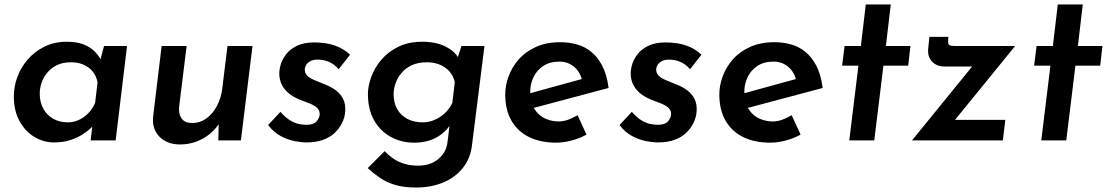

<svg xmlns="http://www.w3.org/2000/svg" viewBox="-20 -629 4968 860"><path d="M221 9Q176 9 134.5 -15.5Q93 -40 67.5 -86.5Q42 -133 42 -197Q42 -242 58 -285Q74 -328 105 -363.5Q136 -399 180 -420.5Q224 -442 279 -442Q323 -442 353 -430.5Q383 -419 402 -400.5Q421 -382 433 -359L424 -340L446 -423H549L498 0H386L398 -101L405 -74Q401 -69 387 -55.5Q373 -42 350 -27Q327 -12 294.5 -1.5Q262 9 221 9ZM283 -81Q309 -81 332.5 -91.5Q356 -102 375 -121.5Q394 -141 406 -168L417 -260Q412 -287 396 -307.5Q380 -328 355 -339Q330 -350 299 -350Q260 -350 233.5 -336.5Q207 -323 190 -301.5Q173 -280 165.5 -256Q158 -232 158 -210Q158 -172 173.5 -143Q189 -114 217.5 -97.5Q246 -81 283 -81Z M786 18Q728 18 694 -17Q660 -52 666 -108L704 -423H816L782 -148Q780 -117 794 -97.5Q808 -78 842 -78Q876 -78 904.5 -98.5Q933 -119 952 -155Q971 -191 976 -236L999 -423H1111L1059 0H958L960 -94L964 -79Q947 -52 920 -29.5Q893 -7 859 5.5Q825 18 786 18Z M1352 9Q1333 9 1302 3.5Q1271 -2 1238.5 -19Q1206 -36 1181 -69L1236 -128Q1259 -102 1280 -89.5Q1301 -77 1319.5 -73.5Q1338 -70 1352 -70Q1386 -70 1399 -86.5Q1412 -103 1412 -118Q1412 -136 1399 -147Q1386 -158 1366 -166Q1346 -174 1324 -182Q1277 -201 1254 -231Q1231 -261 1231 -300Q1231 -320 1238.5 -343.5Q1246 -367 1263.5 -388.5Q1281 -410 1311.5 -424.5Q1342 -439 1388 -439Q1412 -439 1439.5 -435Q1467 -431 1495 -419Q1523 -407 1548 -384L1497 -319Q1477 -342 1453 -352Q1429 -362 1404 -362Q1383 -362 1370 -355Q1357 -348 1351 -337.5Q1345 -327 1345 -316Q1346 -298 1359.5 -287Q1373 -276 1393.5 -268Q1414 -260 1435 -251Q1464 -240 1485.5 -223.5Q1507 -207 1518 -183.5Q1529 -160 1526 -127Q1524 -102 1512 -78Q1500 -54 1479.5 -34Q1459 -14 1427 -2.5Q1395 9 1352 9Z M1844 211Q1788 211 1749 199Q1710 187 1681 167Q1652 147 1627 124L1703 48Q1722 68 1743.5 82.5Q1765 97 1792.5 105Q1820 113 1854 113Q1890 113 1918 99.5Q1946 86 1964 61.5Q1982 37 1985 3L1998 -103L2004 -83Q1984 -43 1940.5 -16.5Q1897 10 1835 10Q1777 10 1730 -16Q1683 -42 1655.5 -90.5Q1628 -139 1628 -208Q1628 -243 1642.5 -283.5Q1657 -324 1687 -360Q1717 -396 1763 -419Q1809 -442 1872 -442Q1932 -442 1974.5 -421Q2017 -400 2034 -368L2023 -349L2047 -423H2150L2094 22Q2087 81 2053 123.5Q2019 166 1965 188.5Q1911 211 1844 211ZM1892 -350Q1851 -350 1822.5 -336Q1794 -322 1776.5 -300Q1759 -278 1751 -253.5Q1743 -229 1743 -208Q1743 -169 1759 -140.5Q1775 -112 1804.5 -96.5Q1834 -81 1874 -81Q1901 -81 1926.5 -92Q1952 -103 1972.5 -122Q1993 -141 2006 -168L2017 -260Q2012 -287 1994.5 -307.5Q1977 -328 1951 -339Q1925 -350 1892 -350Z M2482 -85Q2504 -85 2525.5 -93Q2547 -101 2567 -113L2607 -26Q2576 -9 2540 0.5Q2504 10 2470 10Q2402 10 2351 -14.5Q2300 -39 2271.5 -87.5Q2243 -136 2243 -206Q2243 -246 2258 -287Q2273 -328 2303 -362.5Q2333 -397 2380 -418.5Q2427 -440 2490 -440Q2527 -440 2562.5 -430.5Q2598 -421 2627 -398Q2656 -375 2677 -335.5Q2698 -296 2706 -235L2353 -141L2335 -206L2626 -286L2587 -272Q2577 -309 2550 -331Q2523 -353 2486 -353Q2443 -353 2414 -334Q2385 -315 2370 -284Q2355 -253 2355 -219Q2355 -170 2374 -140.5Q2393 -111 2422 -98Q2451 -85 2482 -85Z M2926 9Q2907 9 2876 3.5Q2845 -2 2812.5 -19Q2780 -36 2755 -69L2810 -128Q2833 -102 2854 -89.5Q2875 -77 2893.5 -73.5Q2912 -70 2926 -70Q2960 -70 2973 -86.5Q2986 -103 2986 -118Q2986 -136 2973 -147Q2960 -158 2940 -166Q2920 -174 2898 -182Q2851 -201 2828 -231Q2805 -261 2805 -300Q2805 -320 2812.5 -343.5Q2820 -367 2837.5 -388.5Q2855 -410 2885.5 -424.5Q2916 -439 2962 -439Q2986 -439 3013.5 -435Q3041 -431 3069 -419Q3097 -407 3122 -384L3071 -319Q3051 -342 3027 -352Q3003 -362 2978 -362Q2957 -362 2944 -355Q2931 -348 2925 -337.5Q2919 -327 2919 -316Q2920 -298 2933.5 -287Q2947 -276 2967.5 -268Q2988 -260 3009 -251Q3038 -240 3059.5 -223.5Q3081 -207 3092 -183.5Q3103 -160 3100 -127Q3098 -102 3086 -78Q3074 -54 3053.5 -34Q3033 -14 3001 -2.5Q2969 9 2926 9Z M3441 -85Q3463 -85 3484.5 -93Q3506 -101 3526 -113L3566 -26Q3535 -9 3499 0.5Q3463 10 3429 10Q3361 10 3310 -14.5Q3259 -39 3230.5 -87.5Q3202 -136 3202 -206Q3202 -246 3217 -287Q3232 -328 3262 -362.5Q3292 -397 3339 -418.5Q3386 -440 3449 -440Q3486 -440 3521.5 -430.5Q3557 -421 3586 -398Q3615 -375 3636 -335.5Q3657 -296 3665 -235L3312 -141L3294 -206L3585 -286L3546 -272Q3536 -309 3509 -331Q3482 -353 3445 -353Q3402 -353 3373 -334Q3344 -315 3329 -284Q3314 -253 3314 -219Q3314 -170 3333 -140.5Q3352 -111 3381 -98Q3410 -85 3441 -85Z M3858 -609H3970L3948 -423H4058L4048 -335H3937L3896 0H3784L3825 -335H3752L3763 -423H3836Z M4210 -331Q4176 -331 4154.5 -353.5Q4133 -376 4138 -416L4143 -464H4228L4227 -450Q4225 -432 4232 -427.5Q4239 -423 4257 -423H4527L4238 -68L4219 -92H4483L4472 0H4065L4361 -364L4374 -331Z M4718 -609H4830L4808 -423H4918L4908 -335H4797L4756 0H4644L4685 -335H4612L4623 -423H4696Z"/></svg>

Font: Josefin Sans Thin SemiBold
Style: Italic
Weight: 600
Italic angle: -7°
Version: Version 2.000